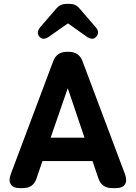

<svg xmlns="http://www.w3.org/2000/svg" viewBox="-20 -966 697 986"><path d="M80 0Q48 0 35.5 -19Q23 -38 35 -71L253 -651Q271 -700 324 -700H333Q386 -700 404 -651L622 -71Q634 -38 621.5 -19Q609 0 576 0H555Q502 0 485 -51L455 -139H198L168 -51Q152 0 98 0ZM240 -259H414L328 -513ZM271 -924Q290 -946 320 -946H338Q369 -946 387 -924L470 -828Q494 -801 475 -778Q456 -756 425 -778L329 -846L232 -778Q201 -756 182 -778Q164 -799 188 -828Z"/></svg>

Font: Zen Maru Gothic Black
Style: Regular
Weight: 900
Designer: Yoshimichi Ohira
Foundry: Positype
Version: Version 1.001